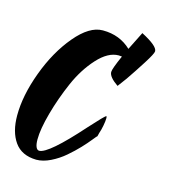

<svg xmlns="http://www.w3.org/2000/svg" viewBox="-138 -531 575 632"><g transform="rotate(15 149.0 -215.5)"><path d="M271 -462Q327 -433 327 -415Q327 -407 304.5 -371.5Q282 -336 260 -304L237 -273Q205 -295 205 -312Q205 -323 226 -370Q220 -371 215 -371Q179 -371 143 -331.5Q107 -292 83 -237Q59 -182 43.5 -126Q28 -70 28 -35Q28 -18 32 -9Q36 0 43 0Q74 0 177 -116Q223 -167 227 -167Q228 -167 228 -167Q229 -165 229 -160Q229 -151 226 -135Q223 -119 219 -108L216 -96Q215 -96 203 -81Q191 -66 174.5 -48.5Q158 -31 136.5 -12.5Q115 6 89.5 18.5Q64 31 41 31Q-9 30 -33 -4Q-57 -38 -57 -94Q-57 -162 -27 -243Q3 -324 50.5 -380.5Q98 -437 143 -437Q143 -437 144 -437Q201 -437 240 -400Z"/></g></svg>

Font: Vervelle
Style: Script
Weight: 400
Monospace: yes
Designer: Nur Solikh
Foundry: Astageni Type
Version: Version 1.0